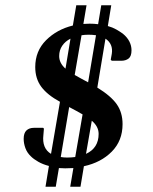

<svg xmlns="http://www.w3.org/2000/svg" viewBox="-20 -630 583 730"><path d="M153 80 166 1Q143 -5 125.5 -15Q108 -25 98 -35Q83 -49 76.5 -67Q70 -85 70 -102Q70 -124 80.5 -134Q91 -144 109 -144H144L147 -141L145 -117Q139 -66 174 -45L208 -243Q160 -269 137 -300Q114 -331 114 -375Q114 -436 155 -477Q196 -518 257 -533L270 -610H309L297 -539Q309 -540 321 -540Q338 -540 353 -538L365 -610H403L390 -531Q408 -526 422 -518Q436 -510 447 -502Q464 -488 472 -472Q480 -456 480 -439Q480 -416 469 -407.5Q458 -399 441 -399H405L401 -403L405 -425Q411 -463 381 -483L350 -297Q402 -265 424 -233.5Q446 -202 446 -158Q446 -95 405 -53.5Q364 -12 299 2L286 80H247L259 9Q244 10 228 10Q216 10 204 9L192 80ZM317 -498Q303 -498 290 -496L264 -345Q276 -338 289 -331Q302 -324 315 -317L345 -496Q332 -498 317 -498ZM205 -417Q205 -390 229 -369L248 -483Q228 -473 216.5 -456Q205 -439 205 -417ZM235 -31Q252 -31 266 -33L294 -195Q284 -201 271 -208Q258 -215 243 -223L211 -33Q222 -31 235 -31ZM355 -121Q355 -149 329 -171L307 -45Q355 -67 355 -121Z"/></svg>

Font: Spectral SC SemiBold
Style: Italic
Weight: 600
Italic angle: -10°
Designer: Jean-Baptiste Levee
Foundry: Production Type
Version: Version 2.001